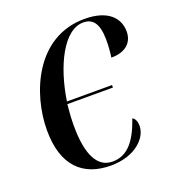

<svg xmlns="http://www.w3.org/2000/svg" viewBox="-107 -629 659 724"><g transform="rotate(-20 222.5 -267.0)"><path d="M217 10C315 10 369 -46 369 -94C369 -114 362 -125 353 -130C325 -49 289 -2 228 -2C168 -2 136 -61 136 -179C136 -207 138 -235 141 -264H324V-274H143C163 -408 223 -533 302 -533C341 -533 361 -507 362 -444C362 -417 360 -393 357 -372C420 -372 445 -406 445 -445C445 -497 408 -544 311 -544C116 -544 35 -343 35 -197C35 -56 104 10 217 10Z"/></g></svg>

Font: Noto Serif Display Condensed Medium
Style: Italic
Weight: 500
Width: 3
Italic angle: -12°
Designer: Monotype Design Team
Foundry: Monotype Imaging Inc.
Version: Version 2.009